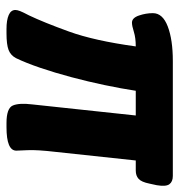

<svg xmlns="http://www.w3.org/2000/svg" viewBox="0 -564 565 606"><g transform="rotate(90 283.0 -260.5)"><path d="M71 2Q43 2 27 -5Q11 -12 11 -26Q11 -32 14.5 -41Q18 -50 28 -69Q50 -115 79 -195Q108 -275 126 -406Q99 -406 80 -400Q61 -394 51 -394Q36 -394 28.5 -416Q21 -438 21 -460Q21 -491 63 -507Q105 -523 172 -523H535Q553 -523 561 -512Q569 -501 564 -472L559 -449Q554 -424 544 -415Q534 -406 518 -406H486L459 -154Q452 -94 453.5 -64.5Q455 -35 455 -29Q455 2 381 2H368Q321 2 312.5 -18Q304 -38 309 -79L344 -406H266Q259 -360 248 -307.5Q237 -255 223 -202.5Q209 -150 193.5 -104.5Q178 -59 163 -28Q154 -11 137 -4.5Q120 2 84 2Z"/></g></svg>

Font: Asap Semi Condensed Semi Condensed Regular
Style: Bold Italic
Weight: 700
Width: 4
Italic angle: -6°
Designer: Pablo Cosgaya
Foundry: Omnibus-Type
Version: Version 3.001; ttfautohint (v1.8.4.7-5d5b)